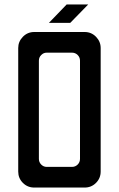

<svg xmlns="http://www.w3.org/2000/svg" viewBox="-20 -844 535 864"><path d="M200 -741 280 -824H377L296 -741ZM134 0Q104 0 83 -21Q62 -42 62 -72V-628Q62 -657 83 -678.5Q104 -700 134 -700H361Q391 -700 412 -678.5Q433 -657 433 -628V-72Q433 -42 412 -21Q391 0 361 0ZM190 -93H304Q319 -93 329.5 -103.5Q340 -114 340 -129V-571Q340 -586 329.5 -596.5Q319 -607 304 -607H190Q176 -607 165.5 -596.5Q155 -586 155 -571V-129Q155 -114 165.5 -103.5Q176 -93 190 -93Z"/></svg>

Font: Odibee Sans
Style: Regular
Weight: 400
Designer: James Barnard - Barnard Co. Limited
Version: Version 2.001; ttfautohint (v1.8.3)